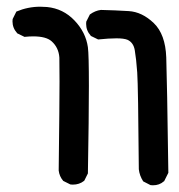

<svg xmlns="http://www.w3.org/2000/svg" viewBox="-20 -423 540 578"><path d="M156.7 89.8Q159.2 -115.7 159.2 -177.5Q159.2 -239.3 158.7 -249.5Q156.7 -279.8 135.3 -298.8Q118.7 -313.5 80.1 -313.5Q68.4 -313.5 53.7 -312L31.7 -322.8L31.2 -323.7Q17.6 -338.9 17.6 -358.9Q17.6 -361.8 18.1 -365.7L29.3 -388.2Q64 -402.8 101.1 -402.8Q111.3 -402.8 121.6 -401.9Q170.4 -397 204.3 -361.3Q238.3 -325.7 244.6 -280.8Q247.6 -259.3 247.6 -164.3Q247.6 -69.3 244.6 99.1L233.9 120.6L232.9 121.6Q218.8 132.8 199.2 132.8Q196.3 132.8 191.9 132.3L170.4 121.6Q158.7 107.9 156.7 90.3ZM363.8 -303.2Q353 -307.6 330.6 -307.6Q308.1 -307.6 275.4 -304.2L253.4 -314.9L252.9 -315.9Q239.3 -331.1 239.3 -351.1Q239.3 -354 239.7 -357.9L250.5 -379.4Q266.6 -391.1 283.7 -393.1H284.2Q327.1 -392.1 367.4 -389.6Q407.7 -387.2 442.9 -353.5Q478 -319.8 480.5 -250Q482.9 -182.6 486.8 97.2L474.1 122.6L473.1 123Q460 134.8 440.4 134.8Q437.5 134.8 433.1 134.3L411.1 123Q399.9 105.5 397.9 86.4Q397.9 86.4 397.9 85.9Q396 -163.1 393.1 -204.8Q390.1 -246.6 385.7 -272Q381.8 -294.9 363.8 -303.2Z"/></svg>

Font: Bakudai
Style: Medium
Weight: 500
Version: Version 1.48